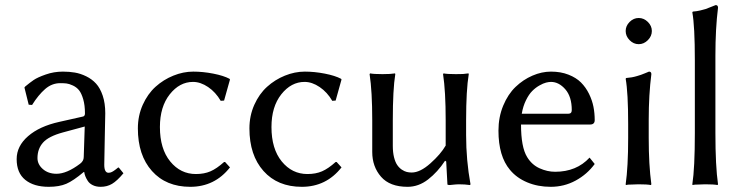

<svg xmlns="http://www.w3.org/2000/svg" viewBox="-20 -718 2889 748"><path d="M386.2 -76.2Q386.2 -44.9 402.8 -44.9Q409.7 -44.9 416 -48.1Q422.4 -51.3 431.4 -58.3Q440.4 -65.4 440.9 -65.9L443.8 -64L460.9 -43Q436 -13.2 416.5 -1.7Q397 9.8 372.1 9.8Q354.5 9.8 341.6 3.4Q328.6 -2.9 322 -13.2Q315.4 -23.4 312.3 -31.7Q309.1 -40 308.1 -47.9H306.2Q265.6 -13.7 238.3 -2Q210.9 9.8 169.9 9.8Q111.8 9.8 78.4 -17.3Q44.9 -44.4 44.9 -98.1Q44.9 -148.9 89.4 -187.5Q133.8 -226.1 210.9 -243.2L304.2 -264.2Q311 -266.6 311 -275.9Q311 -308.1 304.2 -331.3Q297.4 -354.5 288.1 -366.2Q278.8 -377.9 264.2 -384.8Q249.5 -391.6 239.3 -392.8Q229 -394 214.8 -394Q182.1 -394 155.8 -371.1Q129.4 -348.1 105 -309.1L91.8 -310.1L75.2 -377L78.1 -380.9Q96.2 -396 111.1 -406.2Q126 -416.5 158 -427.7Q189.9 -439 225.1 -439Q250 -439 271.7 -435.3Q293.5 -431.6 315.9 -420.7Q338.4 -409.7 354.2 -392.3Q370.1 -375 380.1 -345.5Q390.1 -315.9 390.1 -276.9Q390.1 -273.4 388.2 -183.1Q386.2 -92.8 386.2 -76.2ZM310.1 -225.1 225.1 -202.1Q169.4 -187 147.7 -162.6Q126 -138.2 126 -102.1Q126 -77.6 147 -59.3Q168 -41 200.2 -41Q240.2 -41 292 -80.1Q306.2 -90.8 306.2 -106Z M731.9 -398.9Q679.7 -398.9 641.4 -350.6Q603 -302.2 603 -223.1Q603 -138.2 643.1 -89.1Q683.1 -40 743.2 -40Q775.4 -40 799.8 -50.5Q824.2 -61 853 -86.9H856.9L876 -65.9Q816.4 9.8 721.2 9.8Q627 9.8 572 -51.8Q517.1 -113.3 517.1 -217.8Q517.1 -267.1 536.1 -309.6Q555.2 -352.1 585.9 -379.9Q616.7 -407.7 655.3 -423.3Q693.8 -439 732.9 -439Q770.5 -439 810.8 -431.2Q851.1 -423.3 874 -411.1L876 -408.2L853 -326.2L839.8 -325.2Q820.3 -358.9 790.8 -378.9Q761.2 -398.9 731.9 -398.9Z M1166.5 -398.9Q1114.3 -398.9 1075.9 -350.6Q1037.6 -302.2 1037.6 -223.1Q1037.6 -138.2 1077.6 -89.1Q1117.7 -40 1177.7 -40Q1210 -40 1234.4 -50.5Q1258.8 -61 1287.6 -86.9H1291.5L1310.5 -65.9Q1251 9.8 1155.8 9.8Q1061.5 9.8 1006.6 -51.8Q951.7 -113.3 951.7 -217.8Q951.7 -267.1 970.7 -309.6Q989.7 -352.1 1020.5 -379.9Q1051.3 -407.7 1089.8 -423.3Q1128.4 -439 1167.5 -439Q1205.1 -439 1245.4 -431.2Q1285.6 -423.3 1308.6 -411.1L1310.5 -408.2L1287.6 -326.2L1274.4 -325.2Q1254.9 -358.9 1225.3 -378.9Q1195.8 -398.9 1166.5 -398.9Z M1713.9 -91.8Q1685.1 -47.9 1647.9 -19Q1610.8 9.8 1567.9 9.8Q1498.5 9.8 1464.4 -29.5Q1430.2 -68.8 1430.2 -126V-249Q1430.2 -362.3 1419.9 -429.2L1421.9 -432.1Q1436 -429.2 1470.2 -429.2Q1485.8 -429.2 1498 -429.9Q1510.3 -430.7 1514.6 -431.6L1519 -432.1L1520 -429.2Q1510.3 -370.1 1510.3 -249V-149.9Q1510.3 -124.5 1515.1 -105.2Q1520 -85.9 1527.6 -75Q1535.2 -64 1545.4 -57.1Q1555.7 -50.3 1564.7 -48.1Q1573.7 -45.9 1584 -45.9Q1616.7 -45.9 1656.7 -81.5Q1696.8 -117.2 1716.3 -150.9V-249Q1716.3 -362.3 1706.1 -429.2L1708 -432.1Q1721.7 -429.2 1755.9 -429.2Q1771.5 -429.2 1783.7 -429.7Q1795.4 -430.7 1800.3 -431.6L1805.2 -432.1L1806.2 -429.2Q1795.9 -367.2 1795.9 -249V-191.9Q1795.9 -93.8 1813 0L1811 2.9Q1791.5 0 1766.6 0Q1758.3 0 1731.9 2.9Q1723.1 2.9 1723.1 0L1718.3 -88.9Z M2276.9 -104 2296.9 -79.1Q2267.1 -38.6 2222.4 -14.4Q2177.7 9.8 2125.5 9.8Q2075.2 9.8 2033.9 -7.6Q1992.7 -24.9 1966.8 -56.2Q1921.9 -109.4 1921.9 -209Q1921.9 -261.7 1940.4 -306.4Q1959 -351.1 1988.5 -379.4Q2018.1 -407.7 2054.2 -423.3Q2090.3 -439 2126.5 -439Q2164.6 -439 2194.6 -427.2Q2224.6 -415.5 2243.4 -396.7Q2262.2 -377.9 2274.7 -352.5Q2287.1 -327.1 2292 -302Q2296.9 -276.9 2296.9 -250Q2296.9 -232.9 2278.8 -232.9H2009.8Q2009.8 -144.5 2033.7 -106Q2052.2 -75.7 2082.3 -62.3Q2112.3 -48.8 2142.6 -48.8Q2226.1 -48.8 2276.9 -104ZM2012.7 -274.9H2193.8Q2207.5 -274.9 2207.5 -289.1Q2207.5 -341.3 2182.4 -370.1Q2157.2 -398.9 2126.5 -398.9Q2118.2 -398.9 2107.4 -396.2Q2096.7 -393.6 2081.5 -385Q2066.4 -376.5 2053.5 -363.5Q2040.5 -350.6 2029.1 -327.4Q2017.6 -304.2 2012.7 -274.9Z M2427.2 -234.9Q2427.2 -357.4 2417.5 -411.1L2419.4 -414.1Q2430.7 -415 2440.9 -416.7Q2451.2 -418.5 2461.4 -421.6Q2471.7 -424.8 2477.1 -426.5Q2482.4 -428.2 2494.1 -433.1Q2505.9 -438 2508.3 -439Q2517.6 -439 2517.6 -429.2Q2507.3 -349.1 2507.3 -251V-180.2Q2507.3 -75.2 2517.6 0L2515.6 2.9Q2501.5 0 2467.3 0Q2451.7 0 2439.5 1Q2427.2 1 2422.9 2L2418.5 2.9L2417.5 0Q2427.2 -67.9 2427.2 -180.2ZM2432.9 -561.5Q2417.5 -577.1 2417.5 -597.2Q2417.5 -617.2 2432.9 -632.6Q2448.2 -647.9 2468.3 -647.9Q2488.3 -647.9 2503.9 -632.6Q2519.5 -617.2 2519.5 -597.2Q2519.5 -577.1 2503.9 -561.5Q2488.3 -545.9 2468.3 -545.9Q2448.2 -545.9 2432.9 -561.5Z M2687 -200.2V-481.9Q2687 -616.7 2677.2 -669.9L2679.2 -672.9Q2693.4 -673.8 2707.8 -677.2Q2722.2 -680.7 2728.3 -682.6Q2734.4 -684.6 2750.5 -691.2Q2766.6 -697.8 2768.1 -698.2Q2777.3 -698.2 2777.3 -688Q2767.1 -607.4 2767.1 -500V-200.2Q2767.1 -70.8 2777.3 0L2775.4 2.9Q2761.2 0 2727.1 0Q2711.4 0 2699.2 1Q2687 1 2682.6 2L2678.2 2.9L2677.2 0Q2687 -63 2687 -200.2Z"/></svg>

Font: Linux Biolinum
Style: Regular
Weight: 400
Designer: Philipp H. Poll
Foundry: Philipp H. Poll
Version: Version 0.6.4